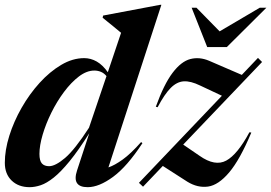

<svg xmlns="http://www.w3.org/2000/svg" viewBox="-23 -764 1124 796"><path d="M567.5 -170.5Q504 -73.5 445.8 -30.8Q387.5 12 340.5 12Q273.5 12 296.5 -57.5L347 -211.5Q301.5 -139.5 265.2 -95.2Q229 -51 199.8 -27.8Q170.5 -4.5 146 3.8Q121.5 12 100 12Q54 12 25.5 -15.2Q-3 -42.5 -3 -89Q-3 -141.5 15.5 -200.8Q34 -260 66.5 -317Q99 -374 141.2 -420.5Q183.5 -467 230.8 -495Q278 -523 326 -523Q353.5 -523 378.2 -508.8Q403 -494.5 424 -464.5L479 -628Q465.5 -639 444.8 -656.2Q424 -673.5 402.5 -690.5L404.5 -699.5L640.5 -744H646L426.5 -70Q452 -78.5 485.5 -102.5Q519 -126.5 562 -175ZM140.5 -126Q140.5 -97.5 150.8 -86.2Q161 -75 180.5 -75Q206.5 -75 246.8 -109.2Q287 -143.5 346 -234.5L418.5 -448.5Q408 -461 395.2 -466.2Q382.5 -471.5 368 -471.5Q336.5 -471.5 304.2 -447Q272 -422.5 242.5 -383Q213 -343.5 190 -297Q167 -250.5 153.8 -205.5Q140.5 -160.5 140.5 -126ZM553 -6 897 -367 806.5 -409.5Q767.5 -428.5 738.8 -426.8Q710 -425 684.5 -399.2Q659 -373.5 630.5 -319.5L623 -321.5Q657 -415.5 692.8 -462.5Q728.5 -509.5 766.2 -519.2Q804 -529 844 -512L979.5 -453.5L1046.5 -524L1063.5 -507L736.5 -164.5L804.5 -118Q868.5 -73 915 -98.2Q961.5 -123.5 1011 -215.5L1019 -214.5Q971.5 -101.5 927 -49Q882.5 3.5 839.5 9.5Q796.5 15.5 754 -10.5L652 -76L570 10ZM1081.5 -732 917.5 -569H836L771.5 -732H791.5L887.5 -634L1054 -732Z"/></svg>

Font: Newsreader 72pt SemiBold
Style: Italic
Weight: 600
Italic angle: -17°
Designer: Hugues Gentile
Foundry: Production Type
Version: Version 1.003; ttfautohint (v1.8.3)